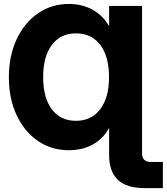

<svg xmlns="http://www.w3.org/2000/svg" viewBox="-20 -758 853 982"><path d="M706.5 -727.5V25.9Q706.5 70.3 751 70.3H813V204.1H721.2Q627 204.1 582.5 161.6Q538.1 119.1 538.1 34.2V-102.5H537.1Q507.3 -47.9 454.3 -18.8Q401.4 10.3 332.5 10.3Q242.7 10.3 173.3 -37.6Q104 -85.4 64.7 -169.7Q25.4 -253.9 25.4 -363.3Q25.4 -472.2 64.9 -556.6Q104.5 -641.1 173.8 -689.5Q243.2 -737.8 332.5 -737.8Q399.9 -737.8 453.1 -708.5Q506.3 -679.2 537.1 -625.5H538.1V-727.5ZM368.2 -140.1Q447.8 -140.1 492.7 -199.5Q537.6 -258.8 537.6 -363.3Q537.6 -469.2 492.9 -528.3Q448.2 -587.4 368.7 -587.4Q289.6 -587.4 245.1 -528.1Q200.7 -468.8 200.7 -363.3Q200.7 -258.3 244.9 -199.2Q289.1 -140.1 368.2 -140.1Z"/></svg>

Font: Inter Display ExtraBold
Style: Regular
Weight: 800
Designer: Rasmus Andersson
Foundry: rsms
Version: Version 4.000;git-a52131595